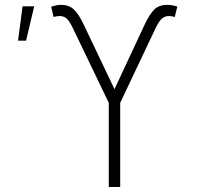

<svg xmlns="http://www.w3.org/2000/svg" viewBox="-20 -753 798 773"><path d="M418 0V-338.9L273.4 -639.6Q258.8 -669.4 247.6 -679Q236.3 -688.5 220.2 -688.5Q213.9 -688.5 207.3 -687.3Q200.7 -686 195.8 -684.6L186 -726.1Q196.8 -729.5 205.8 -731.4Q214.8 -733.4 225.1 -733.4Q255.9 -733.9 276.1 -716.1Q296.4 -698.2 317.9 -652.3L440.9 -394L562 -653.3Q582 -695.8 601.1 -714.6Q620.1 -733.4 653.3 -733.4Q664.6 -733.4 673.8 -731.7Q683.1 -730 693.8 -726.6L683.6 -684.6Q678.7 -686 672.4 -687.3Q666 -688.5 660.2 -688.5Q644.5 -688.5 632.6 -678.7Q620.6 -668.9 606.4 -639.6L463.9 -338.9V0ZM52.7 -589.4 70.8 -727.5H117.7L85 -589.4Z"/></svg>

Font: Inter 17pt ExtraLight
Style: Regular
Weight: 250
Version: Version 4.001;git-66647c0bb